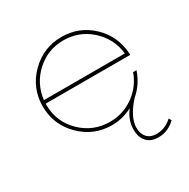

<svg xmlns="http://www.w3.org/2000/svg" viewBox="-157 -654 967 981"><g transform="rotate(-30 327.0 -164.0)"><path d="M596.2 125 605 140Q561.2 182.5 505 182.5Q460 182.5 436.2 156.2Q412.5 130 412.5 83.8Q412.5 30 450 -20Q392.5 10 330 10Q222.5 10 146.2 -66.2Q70 -142.5 70 -250Q70 -357.5 146.2 -433.8Q222.5 -510 330 -510Q433.8 -510 508.1 -439.4Q582.5 -368.8 588.8 -262.5V-255H90V-245Q91.2 -146.2 161.2 -78.1Q231.2 -10 330 -10Q407.5 -10 470 -55Q532.5 -100 557.5 -171.2H577.5Q553.8 -100 498.8 -53.8Q430 22.5 430 83.8Q430 120 449.4 141.2Q468.8 162.5 505 162.5Q555 162.5 596.2 125ZM91.2 -275H568.8Q558.8 -366.2 490.6 -428.1Q422.5 -490 330 -490Q237.5 -490 170 -428.8Q102.5 -367.5 91.2 -275Z"/></g></svg>

Font: Now Thin
Style: Regular
Weight: 250
Designer: Alfredo Marco Pradil
Foundry: Alfredo Marco Pradil
Version: Version 1.002;PS 001.002;hotconv 1.0.88;makeotf.lib2.5.64775